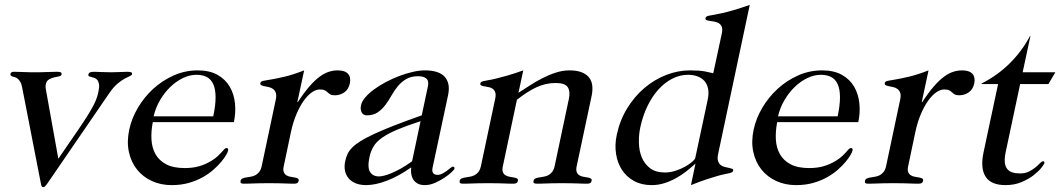

<svg xmlns="http://www.w3.org/2000/svg" viewBox="-20 -750 4355 786"><path d="M218.8 -100.1 303.2 -223.1Q325.2 -255.4 339.6 -278.6Q354 -301.8 362.8 -318.8Q371.6 -335.9 376 -348.9Q380.4 -361.8 382.8 -374Q387.2 -393.6 385.3 -405Q383.3 -416.5 378.4 -422.6Q373.5 -428.7 366.9 -430.9Q360.4 -433.1 354.2 -434.6Q348.1 -436 344.5 -437.7Q340.8 -439.5 341.8 -444.8Q343.3 -451.7 349.1 -453.9Q355 -456.1 366.2 -456.1Q376 -456.1 395 -455.1Q414.1 -454.1 436 -454.1Q454.6 -454.1 471.2 -455.1Q487.8 -456.1 501.5 -456.1Q512.2 -456.1 516.8 -454.1Q521.5 -452.1 520.5 -446.8Q519.5 -441.9 511.5 -438.5Q503.4 -435.1 490.7 -428.2Q478 -421.4 461.7 -408Q445.3 -394.5 427.7 -369.1L173.3 2Q168.9 7.8 165.3 12Q161.6 16.1 156.7 16.1Q152.3 16.1 150.4 12Q148.4 7.8 147.5 2L70.3 -394Q67.4 -408.2 62.5 -416Q57.6 -423.8 52 -428.2Q46.4 -432.6 40.5 -434.1Q34.7 -435.5 30.5 -437Q26.4 -438.5 24.2 -440.7Q22 -442.9 22.9 -448.2Q23.9 -452.6 27.8 -454.3Q31.7 -456.1 36.6 -456.1Q43 -456.1 53 -455.8Q63 -455.6 75.2 -455.1Q87.4 -454.6 100.1 -454.3Q112.8 -454.1 124 -454.1Q134.3 -454.1 147.2 -454.3Q160.2 -454.6 173.1 -455.1Q186 -455.6 197.3 -455.8Q208.5 -456.1 215.3 -456.1Q223.6 -456.1 228.5 -453.9Q233.4 -451.7 231.9 -444.8Q230.5 -439 221.4 -437.3Q212.4 -435.5 201.4 -433.1Q190.4 -430.7 180.4 -424.8Q170.4 -418.9 167.5 -404.8Q166 -397.9 166.7 -391.6Q167.5 -385.3 168.5 -379.9Z M605.5 -250Q598.1 -212.4 600.1 -178.5Q602.1 -144.5 616.7 -118.7Q631.3 -92.8 660.4 -77.4Q689.5 -62 736.3 -62Q768.6 -62 794.7 -69.3Q820.8 -76.7 845.7 -91.8Q861.3 -101.6 871.3 -110.8Q881.3 -120.1 887.7 -127.4Q894 -134.8 898.4 -139.4Q902.8 -144 907.2 -144Q916.5 -144 913.6 -132.8Q912.6 -127.9 905.8 -115.7Q898.9 -103.5 886 -87.9Q873 -72.3 854 -55.4Q835 -38.6 809.8 -24.4Q784.7 -10.3 752.9 -1.2Q721.2 7.8 682.6 7.8Q638.2 7.8 601.6 -9Q564.9 -25.9 540.8 -56.2Q516.6 -86.4 507.6 -128.4Q498.5 -170.4 509.3 -220.2Q519 -265.6 544.7 -309.1Q570.3 -352.5 607.4 -386.5Q644.5 -420.4 691.2 -441.2Q737.8 -461.9 789.1 -461.9Q837.9 -461.9 870.4 -443.6Q902.8 -425.3 920.4 -395.3Q938 -365.2 941.9 -327.4Q945.8 -289.6 937.5 -250ZM853 -273.9Q862.8 -320.3 862.5 -352.5Q862.3 -384.8 853.3 -405Q844.2 -425.3 826.7 -434.6Q809.1 -443.8 784.2 -443.8Q757.3 -443.8 729.5 -430.7Q701.7 -417.5 677.7 -394.5Q653.8 -371.6 635.5 -340.6Q617.2 -309.6 608.9 -273.9Z M1108.9 -341.8Q1112.8 -359.9 1109.1 -369.9Q1105.5 -379.9 1098.1 -385.5Q1090.8 -391.1 1081.1 -393.3Q1071.3 -395.5 1063.2 -397Q1055.2 -398.4 1049.8 -401.1Q1044.4 -403.8 1045.9 -410.2Q1047.4 -417 1058.6 -419.2Q1069.8 -421.4 1091.8 -425Q1113.8 -428.7 1146.7 -436.5Q1179.7 -444.3 1225.1 -461.9L1197.3 -332H1199.2Q1225.1 -371.6 1247.3 -397Q1269.5 -422.4 1289.6 -436.8Q1309.6 -451.2 1327.4 -456.5Q1345.2 -461.9 1361.8 -461.9Q1392.1 -461.9 1404.8 -447.8Q1417.5 -433.6 1412.1 -408.2Q1406.7 -383.8 1389.4 -371.8Q1372.1 -359.9 1351.1 -359.9Q1338.4 -359.9 1332.3 -363.5Q1326.2 -367.2 1321.3 -371.8Q1316.4 -376.5 1309.8 -380.1Q1303.2 -383.8 1289.1 -383.8Q1273.4 -383.8 1256.3 -371.8Q1239.3 -359.9 1223.1 -337.2Q1207 -314.5 1193.4 -282.2Q1179.7 -250 1170.9 -209L1141.6 -69.8Q1138.2 -54.2 1141.8 -45.4Q1145.5 -36.6 1152.8 -32.2Q1160.2 -27.8 1169.2 -26.4Q1178.2 -24.9 1186.3 -23.4Q1194.3 -22 1199.2 -19.3Q1204.1 -16.6 1202.6 -9.8Q1201.2 -2.9 1196.8 -0.5Q1192.4 2 1184.1 2Q1174.8 2 1165.3 1.7Q1155.8 1.5 1144 1Q1132.3 0.5 1117.2 0.2Q1102.1 0 1081.5 0Q1061 0 1045.9 0.2Q1030.8 0.5 1018.8 1Q1006.8 1.5 997.1 1.7Q987.3 2 978 2Q969.7 2 966.6 -0.5Q963.4 -2.9 964.8 -9.8Q966.3 -16.6 972.4 -19.3Q978.5 -22 986.8 -23.4Q995.1 -24.9 1005.1 -26.4Q1015.1 -27.8 1024.2 -32.2Q1033.2 -36.6 1040.5 -45.4Q1047.9 -54.2 1051.3 -69.8Z M1701.7 -253.9Q1643.1 -234.9 1605.2 -218.8Q1567.4 -202.6 1543.9 -186Q1520.5 -169.4 1509.3 -150.6Q1498 -131.8 1492.7 -107.9Q1483.4 -64.5 1494.9 -46.1Q1506.3 -27.8 1531.7 -27.8Q1539.1 -27.8 1552 -30.8Q1564.9 -33.7 1582 -40.8Q1599.1 -47.9 1620.6 -59.8Q1642.1 -71.8 1667 -89.8ZM1750.5 -62Q1748 -48.3 1753.4 -41.3Q1758.8 -34.2 1771 -34.2Q1781.2 -34.2 1791.3 -39.6Q1801.3 -44.9 1809.6 -51Q1817.9 -57.1 1824.2 -62.5Q1830.6 -67.9 1834 -67.9Q1837.4 -67.9 1839.4 -65.7Q1841.3 -63.5 1840.3 -59.1Q1839.8 -55.7 1828.1 -44.7Q1816.4 -33.7 1798.8 -22Q1781.2 -10.3 1760.3 -1.2Q1739.3 7.8 1719.2 7.8Q1700.7 7.8 1689 1Q1677.2 -5.9 1671.1 -16.4Q1665 -26.9 1663.3 -39.8Q1661.6 -52.7 1663.6 -64.9Q1611.3 -28.3 1564 -10.3Q1516.6 7.8 1479 7.8Q1454.6 7.8 1436.5 0.5Q1418.5 -6.8 1407.2 -20Q1396 -33.2 1392.3 -51Q1388.7 -68.8 1393.1 -89.8Q1396.5 -106 1402.8 -119.6Q1409.2 -133.3 1422.4 -146.5Q1435.5 -159.7 1457.3 -173.1Q1479 -186.5 1512.7 -202.1Q1546.4 -217.8 1594 -236.3Q1641.6 -254.9 1706.5 -277.8L1731.4 -395Q1736.8 -418 1725.8 -428Q1714.8 -438 1691.9 -438Q1662.1 -438 1642.3 -426Q1622.6 -414.1 1608.2 -396.5Q1593.8 -378.9 1582 -357.9Q1570.3 -336.9 1556.9 -319.3Q1543.5 -301.8 1525.9 -289.8Q1508.3 -277.8 1481.4 -277.8Q1467.3 -277.8 1460.7 -289.8Q1454.1 -301.8 1458 -319.8Q1461.4 -335 1475.6 -351.6Q1489.7 -368.2 1511 -383.8Q1532.2 -399.4 1558.8 -413.6Q1585.4 -427.7 1613.5 -438.5Q1641.6 -449.2 1669.2 -455.6Q1696.8 -461.9 1720.2 -461.9Q1746.6 -461.9 1766.8 -455.8Q1787.1 -449.7 1799.3 -437Q1811.5 -424.3 1815.7 -405Q1819.8 -385.7 1814 -358.9Z M2102.5 -370.1Q2123 -383.3 2147.7 -399.4Q2172.4 -415.5 2199.5 -429.4Q2226.6 -443.4 2254.9 -452.6Q2283.2 -461.9 2311 -461.9Q2341.3 -461.9 2361.1 -454.1Q2380.9 -446.3 2391.6 -432.6Q2402.3 -418.9 2404.5 -399.9Q2406.7 -380.9 2402.3 -358.9L2340.8 -69.8Q2337.4 -54.2 2341.1 -45.4Q2344.7 -36.6 2352.1 -32.2Q2359.4 -27.8 2368.4 -26.4Q2377.4 -24.9 2385.5 -23.4Q2393.6 -22 2398.4 -19.3Q2403.3 -16.6 2401.9 -9.8Q2400.4 -2.9 2396 -0.5Q2391.6 2 2383.3 2Q2374 2 2364.5 1.7Q2355 1.5 2343.3 1Q2331.5 0.5 2316.4 0.2Q2301.3 0 2280.8 0Q2260.3 0 2245.1 0.2Q2230 0.5 2218 1Q2206.1 1.5 2196.5 1.7Q2187 2 2177.7 2Q2169.4 2 2166 -0.5Q2162.6 -2.9 2164.1 -9.8Q2165.5 -16.6 2171.6 -19.3Q2177.7 -22 2186 -23.4Q2194.3 -24.9 2204.3 -26.4Q2214.4 -27.8 2223.4 -32.2Q2232.4 -36.6 2239.7 -45.4Q2247.1 -54.2 2250.5 -69.8L2308.6 -344.2Q2315.4 -376 2304.2 -393.1Q2293 -410.2 2254.9 -410.2Q2233.4 -410.2 2214.1 -405.8Q2194.8 -401.4 2175.8 -392.6Q2156.7 -383.8 2137.2 -371.1Q2117.7 -358.4 2096.2 -341.8L2038.6 -69.8Q2035.2 -54.2 2038.8 -45.4Q2042.5 -36.6 2049.8 -32.2Q2057.1 -27.8 2066.4 -26.4Q2075.7 -24.9 2083.7 -23.4Q2091.8 -22 2096.7 -19.3Q2101.6 -16.6 2100.1 -9.8Q2098.6 -2.9 2094.2 -0.5Q2089.8 2 2081.5 2Q2072.3 2 2062.7 1.7Q2053.2 1.5 2041.5 1Q2029.8 0.5 2014.6 0.2Q1999.5 0 1979 0Q1958.5 0 1943.1 0.2Q1927.7 0.5 1915.8 1Q1903.8 1.5 1894.3 1.7Q1884.8 2 1875.5 2Q1867.2 2 1863.8 -0.5Q1860.4 -2.9 1861.8 -9.8Q1863.3 -16.6 1869.4 -19.3Q1875.5 -22 1884 -23.4Q1892.6 -24.9 1902.3 -26.4Q1912.1 -27.8 1921.4 -32.2Q1930.7 -36.6 1938 -45.4Q1945.3 -54.2 1948.7 -69.8L2007.3 -346.2Q2010.7 -362.8 2007.3 -372.3Q2003.9 -381.8 1996.8 -386.7Q1989.7 -391.6 1980.5 -393.3Q1971.2 -395 1963.1 -396.5Q1955.1 -397.9 1950.2 -400.1Q1945.3 -402.3 1946.3 -408.2Q1947.3 -412.6 1950.4 -414.6Q1953.6 -416.5 1960.7 -418.2Q1967.8 -419.9 1980 -421.9Q1992.2 -423.8 2011.5 -428.5Q2030.8 -433.1 2057.9 -440.9Q2085 -448.7 2122.1 -461.9Z M2876.5 -338.9Q2882.8 -366.2 2878.9 -386Q2875 -405.8 2863.8 -418.5Q2852.5 -431.2 2835 -437.5Q2817.4 -443.8 2796.9 -443.8Q2763.2 -443.8 2732.2 -428Q2701.2 -412.1 2675.3 -383.5Q2649.4 -355 2630.4 -315.4Q2611.3 -275.9 2601.1 -228Q2594.7 -198.2 2595.5 -165.5Q2596.2 -132.8 2607.2 -106Q2618.2 -79.1 2641.1 -61.5Q2664.1 -43.9 2702.1 -43.9Q2723.6 -43.9 2744.9 -50.8Q2766.1 -57.6 2783.4 -67.1Q2800.8 -76.7 2812.5 -86.7Q2824.2 -96.7 2826.2 -103ZM2935.1 -613.8Q2938.5 -630.9 2934.6 -640.4Q2930.7 -649.9 2922.9 -654.8Q2915 -659.7 2905 -661.4Q2895 -663.1 2886.5 -664.3Q2877.9 -665.5 2872.3 -667.7Q2866.7 -669.9 2868.2 -675.8Q2869.1 -680.2 2872.6 -682.4Q2876 -684.6 2883.5 -686Q2891.1 -687.5 2904.1 -689.7Q2917 -691.9 2936.8 -696.3Q2956.5 -700.7 2984.1 -708.7Q3011.7 -716.8 3049.3 -730L2919.9 -120.1Q2916 -102.1 2919.4 -91.3Q2922.9 -80.6 2929.9 -74.7Q2937 -68.8 2946.5 -66.7Q2956.1 -64.5 2964.1 -62.7Q2972.2 -61 2977.3 -59.1Q2982.4 -57.1 2981.4 -51.8Q2980.5 -47.4 2977.5 -45.4Q2974.6 -43.5 2967.5 -41.5Q2960.4 -39.6 2948.5 -37.4Q2936.5 -35.2 2917.5 -29.8Q2898.4 -24.4 2871.8 -15.6Q2845.2 -6.8 2808.6 7.8L2827.1 -80.1Q2809.6 -64.5 2789.6 -48.6Q2769.5 -32.7 2746.8 -20.3Q2724.1 -7.8 2699.2 0Q2674.3 7.8 2647.9 7.8Q2606.4 7.8 2575.7 -9Q2544.9 -25.9 2526.4 -54.2Q2507.8 -82.5 2502 -119.9Q2496.1 -157.2 2504.9 -198.2Q2517.6 -257.8 2547.4 -306.4Q2577.1 -355 2617.9 -389.6Q2658.7 -424.3 2707 -443.1Q2755.4 -461.9 2804.7 -461.9Q2843.8 -461.9 2866.2 -457.5Q2888.7 -453.1 2899.9 -450.2Z M3161.6 -250Q3154.3 -212.4 3156.2 -178.5Q3158.2 -144.5 3172.9 -118.7Q3187.5 -92.8 3216.6 -77.4Q3245.6 -62 3292.5 -62Q3324.7 -62 3350.8 -69.3Q3377 -76.7 3401.9 -91.8Q3417.5 -101.6 3427.5 -110.8Q3437.5 -120.1 3443.8 -127.4Q3450.2 -134.8 3454.6 -139.4Q3459 -144 3463.4 -144Q3472.7 -144 3469.7 -132.8Q3468.8 -127.9 3461.9 -115.7Q3455.1 -103.5 3442.1 -87.9Q3429.2 -72.3 3410.2 -55.4Q3391.1 -38.6 3366 -24.4Q3340.8 -10.3 3309.1 -1.2Q3277.3 7.8 3238.8 7.8Q3194.3 7.8 3157.7 -9Q3121.1 -25.9 3096.9 -56.2Q3072.8 -86.4 3063.7 -128.4Q3054.7 -170.4 3065.4 -220.2Q3075.2 -265.6 3100.8 -309.1Q3126.5 -352.5 3163.6 -386.5Q3200.7 -420.4 3247.3 -441.2Q3293.9 -461.9 3345.2 -461.9Q3394 -461.9 3426.5 -443.6Q3459 -425.3 3476.6 -395.3Q3494.1 -365.2 3498 -327.4Q3502 -289.6 3493.7 -250ZM3409.2 -273.9Q3418.9 -320.3 3418.7 -352.5Q3418.5 -384.8 3409.4 -405Q3400.4 -425.3 3382.8 -434.6Q3365.2 -443.8 3340.3 -443.8Q3313.5 -443.8 3285.6 -430.7Q3257.8 -417.5 3233.9 -394.5Q3210 -371.6 3191.7 -340.6Q3173.3 -309.6 3165 -273.9Z M3665 -341.8Q3668.9 -359.9 3665.3 -369.9Q3661.6 -379.9 3654.3 -385.5Q3647 -391.1 3637.2 -393.3Q3627.4 -395.5 3619.4 -397Q3611.3 -398.4 3606 -401.1Q3600.6 -403.8 3602.1 -410.2Q3603.5 -417 3614.7 -419.2Q3626 -421.4 3647.9 -425Q3669.9 -428.7 3702.9 -436.5Q3735.8 -444.3 3781.2 -461.9L3753.4 -332H3755.4Q3781.2 -371.6 3803.5 -397Q3825.7 -422.4 3845.7 -436.8Q3865.7 -451.2 3883.5 -456.5Q3901.4 -461.9 3918 -461.9Q3948.2 -461.9 3960.9 -447.8Q3973.6 -433.6 3968.3 -408.2Q3962.9 -383.8 3945.6 -371.8Q3928.2 -359.9 3907.2 -359.9Q3894.5 -359.9 3888.4 -363.5Q3882.3 -367.2 3877.4 -371.8Q3872.6 -376.5 3866 -380.1Q3859.4 -383.8 3845.2 -383.8Q3829.6 -383.8 3812.5 -371.8Q3795.4 -359.9 3779.3 -337.2Q3763.2 -314.5 3749.5 -282.2Q3735.8 -250 3727.1 -209L3697.8 -69.8Q3694.3 -54.2 3698 -45.4Q3701.7 -36.6 3709 -32.2Q3716.3 -27.8 3725.3 -26.4Q3734.4 -24.9 3742.4 -23.4Q3750.5 -22 3755.4 -19.3Q3760.3 -16.6 3758.8 -9.8Q3757.3 -2.9 3752.9 -0.5Q3748.5 2 3740.2 2Q3731 2 3721.4 1.7Q3711.9 1.5 3700.2 1Q3688.5 0.5 3673.3 0.2Q3658.2 0 3637.7 0Q3617.2 0 3602.1 0.2Q3586.9 0.5 3575 1Q3563 1.5 3553.2 1.7Q3543.5 2 3534.2 2Q3525.9 2 3522.7 -0.5Q3519.5 -2.9 3521 -9.8Q3522.5 -16.6 3528.6 -19.3Q3534.7 -22 3543 -23.4Q3551.3 -24.9 3561.3 -26.4Q3571.3 -27.8 3580.3 -32.2Q3589.4 -36.6 3596.7 -45.4Q3604 -54.2 3607.4 -69.8Z M4272 -405.8H4156.2L4096.7 -126Q4091.8 -101.1 4093.5 -84.7Q4095.2 -68.4 4103.3 -58.3Q4111.3 -48.3 4124.8 -44.2Q4138.2 -40 4156.2 -40Q4177.2 -40 4192.6 -47.9Q4208 -55.7 4219 -64.9Q4230 -74.2 4237.5 -82Q4245.1 -89.8 4250 -89.8Q4256.8 -89.8 4255.4 -82Q4254.4 -77.6 4243.2 -63.2Q4231.9 -48.8 4211.7 -33Q4191.4 -17.1 4162.1 -4.6Q4132.8 7.8 4096.2 7.8Q4037.1 7.8 4014.9 -26.6Q3992.7 -61 4006.3 -126L4065.9 -405.8H3998L3998.5 -408.2Q4064 -441.4 4114 -491.2Q4164.1 -541 4196.3 -602.1H4198.2L4166.5 -454.1H4300.3Z"/></svg>

Font: XB Zar
Style: Italic
Weight: 400
Italic angle: -12°
Designer: Behnam
Foundry: Irmug
Version: Version 8.005 2009